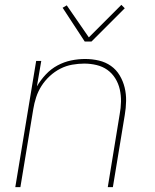

<svg xmlns="http://www.w3.org/2000/svg" viewBox="-20 -771 640 791"><path d="M43 0 129 -520H150L132 -415Q147 -441 168.5 -464Q190 -487 217 -501.5Q244 -516 273 -522Q302 -528 331 -528Q360 -528 387.5 -521.5Q415 -515 437 -499.5Q459 -484 473 -460.5Q487 -437 493.5 -410.5Q500 -384 499.5 -355Q499 -326 494 -297L445 0H424L473 -300Q478 -326 478.5 -352Q479 -378 473.5 -402.5Q468 -427 455 -448Q442 -469 422.5 -483Q403 -497 378 -503Q353 -509 327 -509Q303 -509 277.5 -504.5Q252 -500 228.5 -488Q205 -476 185 -457.5Q165 -439 151 -417Q137 -395 129 -370.5Q121 -346 117 -321L64 0ZM329 -600 238 -739 255 -749 346 -617 480 -751 494 -737 357 -600Z"/></svg>

Font: Iosevka Thin Extended Oblique
Style: Regular
Weight: 100
Width: 7
Italic angle: -9°
Monospace: yes
Designer: Belleve Invis
Foundry: Belleve Invis
Version: Version 32.5.0; ttfautohint (v1.8.4)